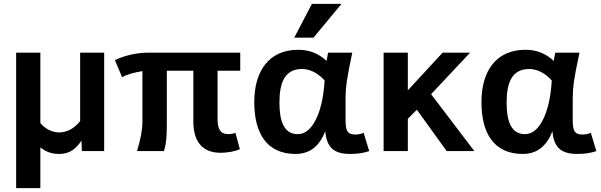

<svg xmlns="http://www.w3.org/2000/svg" viewBox="-20 -786 3127 999"><path d="M190 -146V-512H64V193H190V-19C216.8 1.7 243.6 15 288 15C347 15 376.9 -15.6 404 -54L406 0H522V-512H397V-156C365.7 -116.7 328.7 -97 286 -97C246 -97 207.2 -122.6 190 -146Z M1112 -167V-418H1230V-512H750C686.3 -512 617.7 -493.6 578 -473L615 -385C641 -398.3 676.3 -408.7 721 -416V-153C721 -111.7 711.7 -60.7 693 0H833C846.9 -44.5 848 -87.9 848 -147V-418H986V-154C986 -51.5 1031.4 9 1128 9C1163.2 9 1205.5 1.2 1228 -10L1205 -95C1193.7 -90.3 1181.3 -88 1168 -88C1125 -88 1112 -117.4 1112 -167Z M1778 -165V-281C1778 -306.3 1780.2 -333.8 1784.5 -363.5C1788.8 -393.2 1798.3 -442.7 1813 -512H1687L1679 -469C1638.3 -507.7 1589.3 -527 1532 -527C1377.9 -527 1303 -414.6 1303 -255C1303 -96 1365.3 15 1518 15C1590.7 15 1642 -24.3 1672 -103C1680.1 -22.4 1712.7 15 1802 15C1840 15 1873 10 1901 0L1872 -95C1859.3 -89 1844.7 -86 1828 -86C1783.1 -86 1778 -113 1778 -165ZM1434 -252C1434 -353.4 1459.9 -427 1552 -427C1600.4 -427 1643.3 -396.9 1669 -367C1663.7 -281 1648.3 -213 1623 -163C1597.7 -113 1566.3 -88 1529 -88C1452.9 -88 1434 -164.8 1434 -252ZM1611 -590 1757 -766H1603L1511 -590Z M2448 0 2223 -296 2426 -512H2283L2102 -316V-512H1976V0H2102V-168L2149 -215L2304 0Z M2960 -165V-281C2960 -306.3 2962.2 -333.8 2966.5 -363.5C2970.8 -393.2 2980.3 -442.7 2995 -512H2869L2861 -469C2820.3 -507.7 2771.3 -527 2714 -527C2559.9 -527 2485 -414.6 2485 -255C2485 -96 2547.3 15 2700 15C2772.7 15 2824 -24.3 2854 -103C2862.1 -22.4 2894.7 15 2984 15C3022 15 3055 10 3083 0L3054 -95C3041.3 -89 3026.7 -86 3010 -86C2965.1 -86 2960 -113 2960 -165ZM2616 -252C2616 -353.4 2641.9 -427 2734 -427C2782.4 -427 2825.3 -396.9 2851 -367C2845.7 -281 2830.3 -213 2805 -163C2779.7 -113 2748.3 -88 2711 -88C2634.9 -88 2616 -164.8 2616 -252Z"/></svg>

Font: Fog Sans
Style: Bold
Weight: 700
Foundry: Intel Corporation
Version: Version 1.00